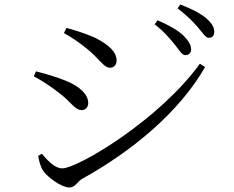

<svg xmlns="http://www.w3.org/2000/svg" viewBox="-20 -819 1040 853"><path d="M758 -619C778 -594 788 -574 804 -574C818 -574 829 -583 829 -600C829 -619 819 -636 795 -661C771 -684 731 -707 680 -729L667 -711C709 -679 736 -646 758 -619ZM859 -698C881 -673 892 -651 908 -651C923 -651 932 -661 932 -677C932 -698 921 -716 896 -738C871 -759 832 -780 781 -799L769 -782C813 -748 837 -723 859 -698ZM264 -672C292 -657 335 -629 369 -600C422 -557 441 -518 469 -518C487 -518 498 -532 498 -550C498 -585 469 -618 401 -652C358 -671 312 -685 275 -695ZM868 -536C688 -286 325 -71 257 -71C224 -71 193 -104 166 -136L150 -127C151 -112 160 -76 172 -60C194 -28 256 14 288 14C314 14 324 -12 344 -24C565 -146 777 -321 891 -521ZM130 -480C171 -458 206 -435 244 -405C296 -366 312 -330 343 -330C362 -330 372 -345 372 -361C372 -399 335 -435 273 -460C228 -478 190 -489 140 -502Z"/></svg>

Font: Harano Aji Mincho
Style: Regular
Weight: 400
Foundry: Masamichi Hosoda
Version: HaranoAjiMincho-Regular version 20230610;ttx 4.39.4